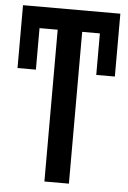

<svg xmlns="http://www.w3.org/2000/svg" viewBox="-54 -803 563 843"><g transform="rotate(5 227.5 -381.5)"><path d="M13 -486H94V-669H174V0H282V-669H360V-486H442V-763H13Z"/></g></svg>

Font: Noto Sans Display Condensed Medium
Style: Regular
Weight: 500
Width: 3
Designer: Monotype Design Team
Foundry: Monotype Imaging Inc.
Version: Version 1.900